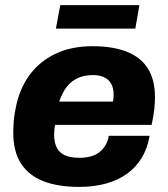

<svg xmlns="http://www.w3.org/2000/svg" viewBox="-20 -720 659 752"><path d="M290 12Q207 12 149.5 -10.5Q92 -33 62 -80Q32 -127 32 -199Q32 -224 34 -247.5Q36 -271 41 -294Q55 -370 94.5 -424.5Q134 -479 196.5 -509Q259 -539 342 -539Q422 -539 476.5 -517.5Q531 -496 559 -452Q587 -408 587 -339Q587 -320 584.5 -294.5Q582 -269 574 -231H196Q194 -222 193 -211.5Q192 -201 192 -192Q192 -163 202 -142.5Q212 -122 234 -112Q256 -102 290 -102Q316 -102 336 -107.5Q356 -113 370 -124.5Q384 -136 393.5 -152Q403 -168 406 -188H566Q558 -140 535.5 -102.5Q513 -65 477.5 -39.5Q442 -14 395 -1Q348 12 290 12ZM212 -322H422Q424 -329 424.5 -336.5Q425 -344 425 -349Q425 -375 415.5 -392Q406 -409 387.5 -417.5Q369 -426 344 -426Q309 -426 283 -413.5Q257 -401 240 -378Q223 -355 212 -322ZM199 -608 216 -700H526L510 -608Z"/></svg>

Font: Archivo SemiBold ExtraBold
Style: Italic
Weight: 800
Italic angle: -10°
Version: Version 2.001